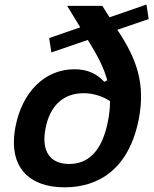

<svg xmlns="http://www.w3.org/2000/svg" viewBox="-20 -790 660 822"><path d="M485.5 -657.5 482.5 -662.5 616.5 -708.5 607 -770.5 449 -716 418 -765H267.5L323.5 -673L190.5 -627L200 -565.5L356 -619L365 -604.5C400 -547 425.5 -497.5 439 -446.5L426.5 -439.5C396 -473.5 355 -493.5 299 -493.5C169 -493.5 74.5 -393 46.5 -248.5C12.5 -73 106 12 256.5 12C404 12 532.5 -68 574 -279.5C603.5 -431 565 -538 485.5 -657.5ZM175 -240.5C193.5 -337.5 251.5 -391 338 -391C378 -391 417.5 -379 451 -357C451 -330.5 448.5 -303 442.5 -272.5C416.5 -137.5 354 -88 276 -88C198 -88 155 -138.5 175 -240.5Z"/></svg>

Font: Monaspace Neon SemiBold
Style: Italic
Weight: 600
Italic angle: -11°
Designer: Riley Cran & the Lettermatic Team
Foundry: Lettermatic
Version: Version 1.200 (Monaspace Neon)